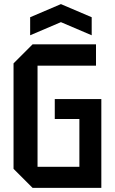

<svg xmlns="http://www.w3.org/2000/svg" viewBox="-20 -916 560 936"><path d="M46 -93V-607L139 -700H448V-596H163V-103H367V-336H247V-433H474V0H139ZM127 -744V-832L277 -896L427 -832V-744L277 -808Z"/></svg>

Font: Tektur SemiCondensed Medium
Style: Regular
Weight: 500
Width: 4
Designer: Adam Jagosz
Foundry: Adam Jagosz
Version: Version 1.005;gftools[0.9.30]